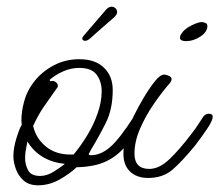

<svg xmlns="http://www.w3.org/2000/svg" viewBox="-20 -531 656 574"><path d="M94 23Q67 23 51 9Q35 -5 27.5 -25.5Q20 -46 20 -64Q20 -88 29 -117.5Q38 -147 45 -158Q45 -161 44.5 -164.5Q44 -168 44 -171Q44 -198 52 -227Q61 -261 84 -289.5Q107 -318 141.5 -336Q176 -354 217 -354Q265 -354 291 -328.5Q317 -303 317 -262Q317 -205 296.5 -164Q276 -123 253 -85Q249 -77 246 -72Q243 -67 252 -67Q281 -67 309 -91Q337 -115 380 -182Q383 -187 386 -190Q389 -193 395 -193H397Q408 -193 410 -180Q410 -177 408 -173Q383 -129 357.5 -97Q332 -65 297 -48.5Q262 -32 209 -31Q188 -11 157.5 6Q127 23 94 23ZM190 -69H200Q221 -94 240.5 -126Q260 -158 272 -192.5Q284 -227 284 -258Q284 -287 269 -307.5Q254 -328 217 -328Q192 -328 168.5 -317.5Q145 -307 128 -292L131 -288Q133 -289 137 -289Q143 -289 148 -284.5Q153 -280 153 -275Q153 -272 152 -270Q151 -268 149 -266Q132 -241 116 -219Q100 -197 86 -169Q83 -162 79 -155Q87 -118 116.5 -93.5Q146 -69 190 -69ZM100 -5Q120 -5 140 -17.5Q160 -30 174 -41Q98 -49 62 -108Q61 -101 58 -87Q55 -73 55 -59Q55 -39 64 -22Q73 -5 100 -5ZM321 -479Q305 -465 287 -449.5Q269 -434 247 -414Q240 -409 235 -409Q226 -409 226 -416Q226 -420 230 -424L297 -502Q305 -511 313 -511Q320 -511 325 -506.5Q330 -502 330 -495Q330 -487 321 -479Z M535 -408Q530 -408 524 -410Q518 -412 518 -419Q518 -424 521 -428Q529 -443 550.5 -454Q572 -465 583 -465Q588 -465 594 -462.5Q600 -460 600 -453Q600 -436 579.5 -422Q559 -408 535 -408ZM423 1Q389 1 369 -18Q349 -37 349 -71Q349 -91 353 -110.5Q357 -130 364 -149Q368 -160 380.5 -185.5Q393 -211 410 -239.5Q427 -268 443 -288Q459 -308 471 -308Q476 -308 484.5 -304.5Q493 -301 493 -294Q493 -290 489 -284Q466 -258 441 -222Q416 -186 399 -147Q382 -108 382 -72Q382 -26 426 -26Q456 -26 486.5 -55Q517 -84 554 -133Q565 -147 573.5 -160.5Q582 -174 589 -184Q596 -191 604 -191Q616 -191 616 -182Q616 -171 600 -147Q584 -123 564 -97Q525 -49 496 -24Q467 1 423 1Z"/></svg>

Font: Ms Madi
Style: Regular
Weight: 400
Designer: Robert E. Leuschke
Foundry: Robert E. Leuschke
Version: Version 1.010; ttfautohint (v1.8.3)